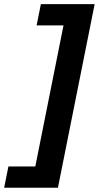

<svg xmlns="http://www.w3.org/2000/svg" viewBox="-102 -718 476 924"><path d="M353.5 -698.2 176.8 185.5H-82L-61.5 83H67.9L203.6 -595.7H74.2L94.7 -698.2Z"/></svg>

Font: Sansation
Style: Bold Italic
Weight: 700
Designer: Bernd Montag
Version: Version 1.301